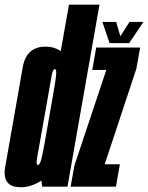

<svg xmlns="http://www.w3.org/2000/svg" viewBox="-49 -805 639 828"><path d="M133 0 129.5 -26Q85 2.5 41 2.5Q2 2.5 -15 -16.5Q-35 -38.5 -26.5 -86Q-11 -174.5 11.5 -301Q33.5 -428 49.2 -516Q65 -604 148 -604Q184 -604 213 -585L248.5 -785H380L242 0ZM142 -180 181.5 -405Q182 -406.5 182 -408L185.5 -429Q191.5 -464 193 -482.5Q195 -504 189 -506.5Q188 -507 187.5 -507Q178.5 -507 173.2 -475.8Q168 -444.5 142.5 -301Q117 -156 111 -125Q106 -97 112.5 -94Q113.5 -93.5 114.5 -93.5Q122.5 -93.5 129 -118Q134.5 -138.5 142 -180ZM255.5 0 272 -91.5 409.5 -503.5H349L366 -600H555.5L539 -508.5L402.5 -96.5H468L451 0ZM423.5 -619 392.5 -710.5H452L470 -648.5L509.5 -710.5H569.5L508 -619Z"/></svg>

Font: Anybody UltraCondensed Regular
Style: Bold Italic
Weight: 700
Width: 1
Italic angle: -10°
Designer: Tyler Finck
Foundry: Etcetera Type Company
Version: Version 1.010; ttfautohint (v1.8.3) -l 8 -r 50 -G 200 -x 14 